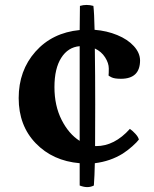

<svg xmlns="http://www.w3.org/2000/svg" viewBox="-20 -639 619 773"><path d="M367.2 -50.8Q440.9 -50.8 502.9 -120.1Q513.7 -112.8 525.1 -100.3Q536.6 -87.9 539.1 -77.1Q531.7 -66.9 512.5 -49.8Q493.2 -32.7 474.1 -20.5Q424.3 10.3 361.8 18.1Q360.8 69.3 357.9 107.9Q345.2 114.3 331.3 114.3Q317.4 114.3 300.8 107.9V18.1Q192.4 8.8 123.8 -62.3Q55.2 -133.3 55.2 -244.1Q55.2 -355 122.8 -431.2Q190.4 -507.3 300.8 -518.1L301.8 -615.2Q314.9 -619.1 328.6 -619.1Q342.3 -619.1 356 -615.2Q359.4 -587.4 360.8 -519Q410.2 -515.1 452.1 -497.8Q494.1 -480.5 518.8 -453.4Q543.5 -426.3 543.9 -396Q543.9 -321.8 466.8 -321.8Q440.4 -321.8 428.7 -327.9Q417 -334 417 -335Q418 -341.3 418 -363Q418 -384.8 403.1 -408.2Q388.2 -431.6 361.8 -443.8Q363.3 -338.4 363.3 -218.8Q363.3 -99.1 362.8 -50.8ZM300.8 -71.8V-453.1Q253.9 -449.2 226.6 -406.2Q199.2 -363.3 199.2 -288.3Q199.2 -213.4 228 -156.5Q256.8 -99.6 300.8 -71.8Z"/></svg>

Font: Marko One
Style: Regular
Weight: 400
Designer: Zhenya Spizhovyi
Foundry: Cyreal
Version: Version 1.003